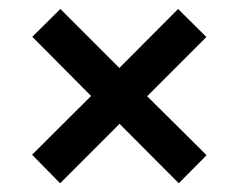

<svg xmlns="http://www.w3.org/2000/svg" viewBox="-20 -546 547 428"><path d="M308 -331.5 440.5 -200 378.5 -137.5 246.5 -270 114 -137.5 51.5 -201 183 -332 52 -464 114.5 -526 246 -394.5 377 -526 440 -463.5Z"/></svg>

Font: League Spartan Medium
Style: Regular
Weight: 500
Foundry: The League of Moveable Type
Version: Version 2.002